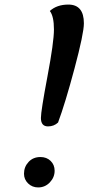

<svg xmlns="http://www.w3.org/2000/svg" viewBox="-20 -795 390 840"><path d="M190 -242Q159 -242 159 -279Q159 -309 187.5 -460Q216 -611 216 -666Q216 -724 198 -747Q229 -775 279 -775Q347 -775 347 -693Q347 -649 306 -495.5Q265 -342 234 -259Q216 -242 190 -242ZM147 25Q121 25 103 7.5Q85 -10 85 -35Q85 -65 105 -86.5Q125 -108 157 -108Q184 -108 201.5 -91Q219 -74 219 -48Q219 -19 198 3Q177 25 147 25Z"/></svg>

Font: Lemonada Light
Style: Regular
Weight: 300
Designer: Mohamed Gaber (Arabic), Eduardo Tunni (Latin)
Foundry: Kief Type Foundry
Version: Version 4.004